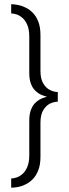

<svg xmlns="http://www.w3.org/2000/svg" viewBox="-20 -720 322 892"><path d="M32 152Q45.5 152 63.2 148.8Q81 145.5 99.2 136.5Q117.5 127.5 133 111.5Q148.5 95.5 158.2 70Q168 44.5 168 8V-150.5Q168 -186.5 180.8 -208Q193.5 -229.5 212.2 -238.5Q231 -247.5 248.5 -247.5V-292.5Q231 -292.5 212.2 -301.8Q193.5 -311 180.8 -332.5Q168 -354 168 -390.5V-556.5Q168 -593.5 158.2 -618.8Q148.5 -644 133 -660Q117.5 -676 99 -684.8Q80.5 -693.5 63 -697Q45.5 -700.5 32 -700.5V-657.5Q43 -657.5 57 -653Q71 -648.5 84.5 -636.8Q98 -625 107 -603.8Q116 -582.5 116 -549.5V-381.5Q116 -353.5 122.5 -334.5Q129 -315.5 139.2 -303.8Q149.5 -292 161 -285.2Q172.5 -278.5 182.5 -275.5Q192.5 -272.5 198 -270.5Q192.5 -269 182.5 -265.8Q172.5 -262.5 161 -255.8Q149.5 -249 139.2 -237Q129 -225 122.5 -206Q116 -187 116 -159V1Q116 34 107 55.2Q98 76.5 84.5 88.2Q71 100 57 104.5Q43 109 32 109Z"/></svg>

Font: Anybody Light
Style: Regular
Weight: 300
Designer: Tyler Finck
Foundry: Etcetera Type Company
Version: Version 1.111; ttfautohint (v1.8.4)